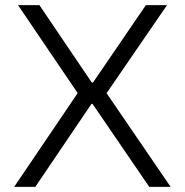

<svg xmlns="http://www.w3.org/2000/svg" viewBox="-20 -725 717 745"><path d="M35 0 289 -375 290 -351 50 -705H133L336 -405H341L546 -705H628L385 -351V-376L642 0H559L339 -322H335L117 0Z"/></svg>

Font: Nunito Sans 6pt Light
Style: Regular
Weight: 300
Version: Version 3.101;gftools[0.9.27]